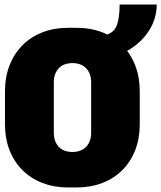

<svg xmlns="http://www.w3.org/2000/svg" viewBox="-20 -819 713 849"><path d="M282 10Q219 10 167.5 -10Q116 -30 79 -67Q42 -104 22 -155.5Q2 -207 2 -270V-415Q2 -478 22 -529.5Q42 -581 79 -618.5Q116 -656 167.5 -676Q219 -696 282 -696H318Q381 -696 432.5 -676Q484 -656 521 -618.5Q558 -581 578 -529.5Q598 -478 598 -415V-270Q598 -207 578 -155.5Q558 -104 521 -67Q484 -30 432.5 -10Q381 10 318 10ZM300 -147Q319 -147 334 -152.5Q349 -158 360 -169Q371 -180 377 -195.5Q383 -211 383 -232V-455Q383 -476 377 -491.5Q371 -507 360 -518Q349 -529 334 -534.5Q319 -540 300 -540Q282 -540 266.5 -534.5Q251 -529 240.5 -518Q230 -507 224 -491.5Q218 -476 218 -455V-232Q218 -211 224 -195.5Q230 -180 240.5 -169Q251 -158 266.5 -152.5Q282 -147 300 -147ZM430 -562V-660Q479 -668 494 -701.5Q509 -735 509 -799H673Q673 -739 641 -687Q609 -635 554 -601Q499 -567 430 -562Z"/></svg>

Font: Chivo Mono Black
Style: Regular
Weight: 900
Designer: Hector Gatti
Foundry: Omnibus-Type
Version: Version 1.008